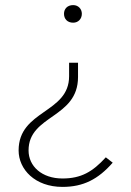

<svg xmlns="http://www.w3.org/2000/svg" viewBox="-20 -517 514 753"><path d="M267 -428C287 -428 301 -443 301 -463C301 -482 287 -497 267 -497C244 -497 231 -482 231 -463C231 -443 244 -428 267 -428ZM225 216C307 216 365 186 422 121L395 100C343 157 298 183 225 183C144 183 92 135 92 73C92 -67 286 -52 286 -215V-271H251V-218C251 -72 53 -86 53 73C53 147 117 216 225 216Z"/></svg>

Font: Glow Sans SC Normal ExtraLight
Style: Regular
Weight: 200
Designer: Ryoko NISHIZUKA (kana, bopomofo & ideographs); Paul D. Hunt (Latin, Greek & Cyrillic); Sandoll Communications, Soo-young
Version: Version 0.93